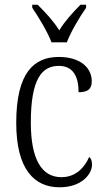

<svg xmlns="http://www.w3.org/2000/svg" viewBox="-20 -786 444 816"><path d="M199 -606H264C281 -651 319 -715 346 -753V-766H322C287 -730 257 -698 232 -657C206 -698 176 -730 140 -766H117V-753C143 -715 182 -651 199 -606ZM233 10C327 10 371 -46 371 -86C371 -103 367 -112 359 -119C340 -75 303 -33 241 -33C157 -33 111 -109 111 -265C111 -451 158 -506 230 -506C292 -506 314 -459 314 -394C351 -394 370 -406 370 -440C370 -503 315 -544 230 -544C125 -544 49 -478 49 -264C49 -66 126 10 233 10Z"/></svg>

Font: Noto Serif Myanmar Condensed Light
Style: Regular
Weight: 300
Width: 3
Designer: Ben Mitchell and the Monotype Design Team
Foundry: Monotype Imaging Inc.
Version: Version 2.106